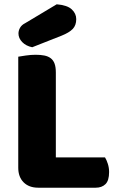

<svg xmlns="http://www.w3.org/2000/svg" viewBox="-20 -871 553 894"><path d="M158 3Q115 3 90 -22Q65 -47 65 -90V-607Q76 -609 100 -612.5Q124 -616 146 -616Q169 -616 186.5 -612.5Q204 -609 216 -600Q228 -591 234 -575Q240 -559 240 -533V-138H469Q476 -127 482 -108.5Q488 -90 488 -70Q488 -30 471 -13.5Q454 3 426 3ZM244 -851Q293 -847 314 -827.5Q335 -808 335 -782Q335 -753 318.5 -736Q302 -719 267 -705L130 -651Q101 -657 83.5 -675Q66 -693 66 -715Q66 -729 73.5 -742Q81 -755 97 -763Z"/></svg>

Font: Baloo Thambi
Style: Regular
Weight: 400
Designer: Aadarsh Rajan and Ek Type
Foundry: Ek Type
Version: Version 1.100;PS 1.000;hotconv 1.0.88;makeotf.lib2.5.647800;